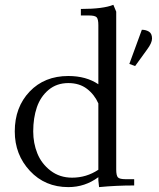

<svg xmlns="http://www.w3.org/2000/svg" viewBox="-20 -766 655 793"><path d="M41 -223.1Q41 -323.2 102.3 -387.7Q163.6 -452.1 262.2 -452.1Q335.9 -452.1 386.2 -418V-662.1Q386.2 -687 379.2 -694.6Q372.1 -702.1 347.2 -702.1H314V-729Q406.2 -729 448.2 -746.1L460 -717.8V-65.9Q460 -41 467 -33.4Q474.1 -25.9 499 -25.9H534.2V0Q459 0 389.2 6.8L386.2 -21V-34.2Q331.1 6.8 262.2 6.8Q166 6.8 103.5 -60.3Q41 -127.4 41 -223.1ZM117.2 -223.1Q117.2 -174.8 134.3 -132.3Q151.4 -89.8 189 -61Q226.6 -32.2 277.8 -32.2Q336.9 -32.2 386.2 -64.9V-338.9Q370.1 -375.5 339.1 -399.2Q308.1 -422.9 262.2 -422.9Q214.4 -422.9 180.9 -395Q147.5 -367.2 132.3 -323Q117.2 -278.8 117.2 -223.1ZM514.2 -502 565.9 -643.1Q582.5 -643.1 595.2 -635.3Q607.9 -627.4 607.9 -606.9Q607.9 -588.9 587.9 -562L538.1 -493.2Z"/></svg>

Font: Dihjauti S
Style: Regular
Weight: 400
Designer: T. Christopher White
Version: Version 3.0.0